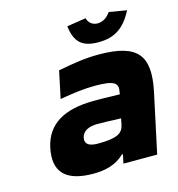

<svg xmlns="http://www.w3.org/2000/svg" viewBox="-104 -775 810 874"><g transform="rotate(-15 301.0 -337.5)"><path d="M392 -509C330 -509 278 -501 200 -486L173 -358C233 -369 291 -376 338 -376C431 -376 450 -361 440 -317L439 -309C382 -311 340 -311 318 -311C174 -311 92 -260 70 -156C47 -46 100 9 230 9C285 9 337 -3 377 -42H382L373 0H532L592 -280C626 -443 578 -509 392 -509ZM229 -161C235 -189 262 -205 305 -205C324 -205 364 -204 416 -202L410 -172C402 -135 375 -118 286 -118C243 -118 223 -131 229 -161ZM288 -670 378 -684C383 -663 400 -647 425 -647C454 -647 473 -665 487 -684L570 -670C531 -596 485 -563 407 -563C328 -563 297 -596 288 -670Z"/></g></svg>

Font: LT Wave Text Black Italic
Style: Regular
Weight: 900
Designer: Daniel Lyons
Version: Version 2.5 (Glyphs App)